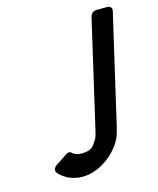

<svg xmlns="http://www.w3.org/2000/svg" viewBox="-104 -741 675 820"><g transform="rotate(-15 234.0 -330.5)"><path d="M337 -108C344 -120 351 -143 358 -174L467 -645C470 -657 462 -667 450 -667H400C387 -667 376 -657 373 -645L262 -165C256 -140 255 -138 237 -113C227 -98 208 -91 180 -91C163 -91 149 -96 139 -107C135 -110 126 -111 121 -108L65 -71C52 -62 49 -48 57 -38C81 -12 116 6 160 6C235 6 307 -51 337 -108Z"/></g></svg>

Font: DIN Rundschrift
Style: EngKursiv
Weight: 400
Width: 3
Version: Version 1.027